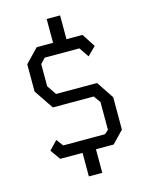

<svg xmlns="http://www.w3.org/2000/svg" viewBox="-139 -904 878 1134"><g transform="rotate(-15 300.0 -337.0)"><path d="M416 -72H161L130 -114L80 -61.5L123.5 0H260V144H342V0H450L520 -72.5V-270.5L449.5 -376.5H199L160 -434V-569.5L189.5 -601H401.5L442 -541.5L493 -591.5L440 -673H342V-818.5H260V-673H160L80 -590V-423.5L160 -304.5H410L440 -262.5V-92.5Z"/></g></svg>

Font: Kode Mono
Style: Regular
Weight: 400
Monospace: yes
Designer: Isa Ozler
Foundry: Kadena LLC
Version: Version 1.000;gftools[0.9.28]